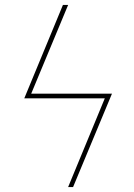

<svg xmlns="http://www.w3.org/2000/svg" viewBox="-20 -755 540 775"><path d="M255 0 403 -358H78L234 -735H255L106 -377H432L275 0Z"/></svg>

Font: Iosevka Curly Thin Oblique
Style: Regular
Weight: 100
Italic angle: -9°
Monospace: yes
Designer: Belleve Invis
Foundry: Belleve Invis
Version: Version 11.1.0; ttfautohint (v1.8.3)